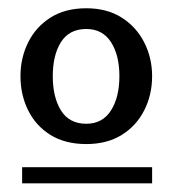

<svg xmlns="http://www.w3.org/2000/svg" viewBox="-20 -667 454 453"><path d="M338.9 -487.3Q338.9 -443.4 320.3 -406.7Q301.8 -370.1 267.1 -348.6Q232.4 -327.1 183.6 -327.1Q133.8 -327.1 99.1 -348.6Q64.5 -370.1 46.4 -406.7Q28.3 -443.4 28.3 -487.3Q28.3 -530.3 46.4 -566.9Q64.5 -603.5 99.1 -625.5Q133.8 -647.5 183.6 -647.5Q232.4 -647.5 267.1 -625.5Q301.8 -603.5 320.3 -566.9Q338.9 -530.3 338.9 -487.3ZM32.2 -234.4V-272.5H338.9V-234.4ZM261.7 -487.3Q261.7 -537.1 241.7 -567.9Q221.7 -598.6 183.6 -598.6Q143.6 -598.6 124 -567.9Q104.5 -537.1 104.5 -487.3Q104.5 -437.5 124 -406.2Q143.6 -375 183.6 -375Q221.7 -375 241.7 -406.2Q261.7 -437.5 261.7 -487.3Z"/></svg>

Font: Namkio Khamti
Style: Bold
Weight: 700
Designer: Debbi Hosken
Foundry: SIL International
Version: Version 3.917